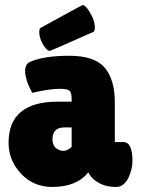

<svg xmlns="http://www.w3.org/2000/svg" viewBox="-20 -731 557 761"><path d="M209 -328H264V-338Q264 -364 255.5 -371.5Q247 -379 216 -379Q176 -379 108 -363Q90 -395 83.5 -421.5Q77 -448 81 -463.5Q85 -479 97 -485Q153 -510 254 -510Q354 -510 394 -464Q435 -417 435 -326V-168H469Q505 -168 505 -93Q505 -60 488 -24Q470 10 440 10Q387 10 353 -19Q338 -31 330 -48Q284 10 187 10Q113 10 64 -42Q14 -95 14 -165Q14 -328 209 -328ZM264 -226H236Q188 -226 188 -179Q188 -147 214.5 -136.5Q241 -126 264 -149ZM154 -549Q138 -574 136 -596Q134 -618 142 -621Q305 -711 308 -711Q318 -711 333 -687Q356 -652 356 -621Q356 -610 351 -605Q180 -529 177 -529Q168 -529 154 -549Z"/></svg>

Font: FC Lilita One
Style: Regular
Weight: 400
Designer: Juan Montoreano
Foundry: Juan Montoreano
Version: Version 1.002